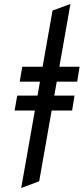

<svg xmlns="http://www.w3.org/2000/svg" viewBox="-20 -742 420 965"><path d="M86.5 203 244 -689 334 -722 177 169ZM79 -331.5 92 -406.5H380L368 -331.5ZM53.5 -186.5 66.5 -261.5H354.5L342.5 -186.5Z"/></svg>

Font: Overpass
Style: Italic
Weight: 400
Italic angle: -10°
Designer: Delve Withrington, Dave Bailey, Thomas Jockin
Foundry: Delve Fonts LLC
Version: Version 4.000